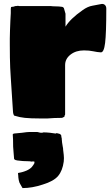

<svg xmlns="http://www.w3.org/2000/svg" viewBox="-20 -589 572 979"><path d="M185 15Q135 15 107 12Q79 9 58 2Q52 2 50 -3Q46 -12 46 -23L35 -192Q33 -220 32 -244Q31 -268 30.5 -296.5Q30 -325 30 -364V-393L31 -435L33 -485L35 -522Q35 -539 35 -543.5Q35 -548 36 -551Q36 -554 40 -554Q49 -554 58 -558Q60 -558 62 -558Q64 -558 68 -559Q70 -559 73.5 -559Q77 -559 79 -558H220Q235 -558 240 -558Q245 -558 249 -557L280 -556Q292 -555 297.5 -554Q303 -553 306 -547L314 -519V-453Q338 -493 401 -537Q427 -556 452 -560Q477 -564 494 -568Q506 -571 514 -564.5Q522 -558 522 -545Q522 -420 516 -370.5Q510 -321 494 -322Q476 -323 455.5 -327.5Q435 -332 408 -332Q367 -332 339.5 -310.5Q312 -289 312 -257V-7Q312 -2 310 -1Q309 0 309 4Q308 8 304 8Q305 8 301 10L296 12Q257 12 222 15ZM95 370Q93 367 90.5 362.5Q88 358 85 353Q78 343 75.5 329Q73 315 73 306Q72 301 72 297.5Q72 294 72 293Q120 285 141 264Q146 258 149.5 253Q153 248 155 244Q155 241 155.5 239.5Q156 238 156 237Q156 234 148 234Q146 235 141 235Q133 233 121 233Q96 233 76 230Q70 230 59 227Q57 226 55 224.5Q53 223 52 222Q50 202 49 185.5Q48 169 47 159Q47 140 46.5 122Q46 104 45 96L50 92L92 88Q106 86 115 85Q124 84 130 84H170L179 86Q181 88 196 88Q198 86 202 86Q217 86 235.5 88Q254 90 264 92Q265 92 266 91Q267 90 268 90H270Q273 91 280 92.5Q287 94 288 96Q292 100 292.5 102.5Q293 105 293 110Q293 112 294 113Q295 114 295 121Q295 125 296.5 137.5Q298 150 300 159Q301 163 301.5 167Q302 171 302 175Q304 190 305 200.5Q306 211 306 217Q306 230 305 235Q299 281 276.5 308Q254 335 198 352Q144 370 95 370Z"/></svg>

Font: Sigmar
Style: Regular
Weight: 400
Designer: Vernon Adams
Foundry: Vernon Adams
Version: Version 1.000; ttfautohint (v1.8.4.7-5d5b);gftools[0.9.24]